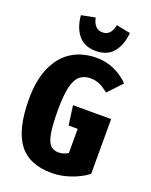

<svg xmlns="http://www.w3.org/2000/svg" viewBox="-172 -1026 895 1135"><g transform="rotate(20 275.5 -458.5)"><path d="M519 -626 437 -539Q406 -564 380.5 -575.5Q355 -587 324 -587Q283 -587 257 -565.5Q231 -544 218 -491.5Q205 -439 205 -347Q205 -251 214 -200Q223 -149 242 -129.5Q261 -110 293 -110Q325 -110 353 -128V-280H296L279 -402H519V-57Q472 -22 412.5 -2Q353 18 297 18Q154 18 88 -70.5Q22 -159 22 -348Q22 -470 60 -552Q98 -634 163.5 -673.5Q229 -713 315 -713Q377 -713 428.5 -689.5Q480 -666 519 -626ZM141 -918 228 -935Q242 -866 295 -866Q348 -866 361 -935L449 -918Q443 -842 405 -795.5Q367 -749 295 -749Q223 -749 185 -795.5Q147 -842 141 -918Z"/></g></svg>

Font: Fira Sans Compressed ExtraBold
Style: Regular
Weight: 800
Width: 1
Designer: bBox Type GmbH & Carrois Corporate GbR & Edenspiekermann AG
Foundry: bBox Type GmbH & Carrois Corporate GbR & Edenspiekermann AG
Version: Version 4.301